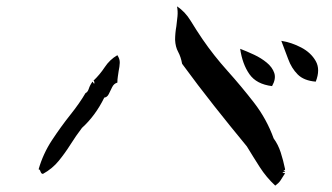

<svg xmlns="http://www.w3.org/2000/svg" viewBox="-20 -670 1040 602"><path d="M874 -127Q864 -111 859 -103.5Q854 -96 843 -88Q815 -114 794.5 -146Q774 -178 754 -211Q702 -274 651 -338.5Q600 -403 551 -470Q547 -492 538.5 -507.5Q530 -523 529 -545Q529 -555 530 -566Q531 -577 533 -588Q535 -603 536.5 -619Q538 -635 535 -650Q560 -634 578 -604.5Q596 -575 615 -547Q650 -496 693.5 -447.5Q737 -399 776.5 -348Q816 -297 838 -236Q852 -217 860 -192.5Q868 -168 874 -139Q874 -137 870 -135Q868 -134 868.5 -133.5Q869 -133 874 -133Q874 -131 871 -130.5Q868 -130 866 -130Q866 -128 869 -127.5Q872 -127 874 -127ZM348 -411Q337 -408 331.5 -396.5Q326 -385 321 -375Q316 -365 307 -364Q279 -307 237 -269Q218 -244 201 -217Q184 -190 164 -165.5Q144 -141 115 -125Q110 -124 107 -132Q105 -139 101 -139Q115 -188 143 -230.5Q171 -273 200.5 -310Q230 -347 248 -378Q255 -381 258.5 -392Q262 -403 270 -414Q272 -413 272.5 -410.5Q273 -408 276 -408Q276 -417 273 -417Q293 -436 308.5 -459.5Q324 -483 348 -497Q356 -485 355.5 -473Q355 -461 352 -447Q351 -439 349.5 -430Q348 -421 348 -411ZM970 -414Q933 -417 913.5 -436.5Q894 -456 883.5 -485Q873 -514 862 -542Q894 -537 924.5 -521Q955 -505 970 -478.5Q985 -452 970 -414ZM833 -400Q784 -406 762 -437.5Q740 -469 733 -517Q754 -509 776.5 -498.5Q799 -488 816.5 -473.5Q834 -459 840 -441Q846 -423 833 -400Z"/></svg>

Font: Yuji Boku
Style: Regular
Weight: 400
Designer: Kataoka Yuji
Foundry: Kinuta Font Factory
Version: Version 3.002